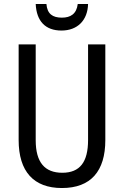

<svg xmlns="http://www.w3.org/2000/svg" viewBox="-20 -938 625 968"><path d="M424 -918H372C366 -868 336 -849 292 -849C245 -849 218 -868 214 -918H160C164 -831 209 -784 290 -784C371 -784 422 -836 424 -918ZM511 -232V-714H424V-232C424 -121 383 -67 294 -67C206 -67 160 -119 160 -231V-714H74V-232C74 -73 150 10 292 10C438 10 511 -75 511 -232Z"/></svg>

Font: Noto Sans Sinhala UI Condensed
Style: Regular
Weight: 400
Width: 3
Designer: Jelle Bosma - Monotype Design Team
Foundry: Monotype Imaging Inc.
Version: Version 2.006